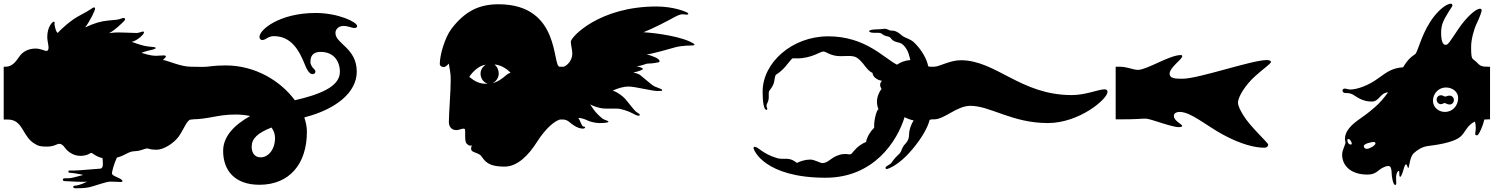

<svg xmlns="http://www.w3.org/2000/svg" viewBox="-30 -802 8060 1036"><path d="M377 214C386 214 429 214 453 208C490 199 541 178 567 178C593 178 612 180 619 180C626 180 631 179 631 176C631 173 629 167 612 159C595 151 574 144 574 133C574 124 586 78 601 48C620 44 634 37 653 27C686 10 693 16 715 12C737 8 754 -1 764 -1C774 -1 778 6 815 6C852 6 907 -28 934 -65C961 -102 979 -157 1000 -157H1010V-442H1000C943 -442 872 -477 850 -478C853 -484 858 -487 860 -489C862 -491 865 -494 865 -497C865 -500 864 -503 853 -503C842 -503 823 -501 813 -501C774 -501 743 -516 734 -516C741 -523 786 -532 796 -535C806 -538 810 -540 810 -543C810 -546 806 -547 800 -548C794 -549 770 -550 748 -555C726 -560 700 -569 681 -576C709 -582 747 -616 747 -627C747 -630 745 -632 742 -632C737 -632 718 -624 707 -624C696 -624 661 -626 647 -626C640 -626 626 -627 609 -627C595 -627 577 -626 559 -623C592 -641 622 -671 638 -687C643 -692 645 -695 645 -698C645 -703 641 -705 637 -705C633 -705 630 -704 628 -703C606 -694 590 -695 552 -691C514 -687 481 -678 429 -654C455 -686 483 -746 483 -755C483 -759 481 -762 477 -762C470 -762 458 -748 405 -721C352 -694 300 -645 282 -625C272 -625 264 -667 264 -672C264 -677 267 -685 260 -685C252 -685 225 -655 225 -603C225 -582 232 -560 232 -545C232 -540 231 -536 229 -532C227 -529 224 -527 221 -527C210 -527 190 -540 162 -540C125 -540 93 -525 73 -495C53 -465 33 -442 0 -442H-10V-157H10C40 -157 65 -149 90 -107C115 -65 128 -45 153 -29C178 -13 189 -11 225 -11C261 -11 278 -26 289 -26C300 -26 309 -21 321 -4C333 13 363 39 403 39C443 39 456 23 463 23C469 23 488 44 523 51C525 65 525 78 525 86C525 101 518 108 511 108C504 108 395 118 374 118H345C341 118 339 121 339 124C339 127 341 130 345 130C357 130 400 137 419 142C381 152 356 160 337 160H316C312 160 309 164 309 168C309 171 312 175 316 175C327 175 373 179 411 179C421 179 432 179 440 178C404 197 379 200 374 200C368 200 365 203 365 206C365 210 369 214 377 214Z M1370 195C1533 195 1626 81 1626 -91C1626 -116 1621 -142 1612 -168L1621 -171C1784 -214 1895 -304 1895 -415C1895 -544 1780 -565 1780 -624C1780 -644 1797 -662 1823 -662C1849 -662 1869 -651 1880 -651C1891 -651 1897 -653 1897 -662C1897 -682 1797 -732 1673 -732C1479 -732 1370 -642 1370 -603C1370 -593 1376 -586 1386 -586C1403 -586 1417 -607 1447 -607C1543 -607 1585 -529 1616 -451C1635 -403 1651 -402 1657 -402C1666 -402 1672 -408 1672 -415C1672 -420 1669 -426 1664 -430C1656 -437 1645 -452 1645 -468C1645 -499 1658 -522 1700 -522C1769 -522 1804 -474 1804 -414C1804 -331 1686 -290 1561 -261C1486 -363 1350 -449 1188 -449C1117 -449 1099 -441 1065 -441C1031 -441 1037 -442 1000 -442H990V-158H1000C1097 -158 1140 -184 1241 -184C1269 -184 1296 -181 1320 -176C1234 -128 1174 -66 1174 12C1174 119 1238 195 1370 195ZM1328 -10C1328 -54 1359 -84 1435 -114C1447 -97 1454 -79 1454 -58C1454 8 1415 47 1377 47C1339 47 1328 16 1328 -10Z M2693 97C2762 97 2822 36 2868 -37C2914 -110 2970 -158 3000 -158H3010V-442H2990C2948 -442 2998 -779 2660 -779C2554 -779 2479 -741 2407 -648C2370 -600 2343 -504 2343 -457C2343 -445 2357 -440 2364 -440C2372 -440 2382 -448 2392 -459C2396 -427 2402 -412 2402 -372C2402 -308 2392 -188 2392 -144C2392 -111 2414 -100 2432 -100C2450 -100 2466 -111 2476 -107C2480 -106 2480 -98 2480 -88V-66C2480 -50 2481 -34 2488 -27C2497 -18 2503 -16 2507 -16C2511 -16 2513 -17 2516 -18C2513 -11 2512 -5 2512 0C2512 7 2515 12 2522 16C2533 22 2557 28 2565 38C2586 65 2599 97 2693 97ZM2502 -387C2522 -418 2557 -449 2591 -453C2571 -440 2563 -422 2563 -404C2563 -380 2579 -356 2602 -351C2560 -346 2531 -364 2502 -387ZM2627 -353C2649 -363 2661 -384 2661 -406C2661 -423 2654 -441 2638 -454C2664 -453 2700 -437 2725 -409C2714 -407 2705 -400 2696 -392C2687 -384 2658 -360 2627 -353Z M3115 -108C3124 -108 3127 -112 3127 -115C3127 -117 3126 -118 3124 -118C3121 -118 3116 -119 3113 -122C3108 -127 3096 -161 3090 -166C3110 -166 3132 -156 3145 -150C3158 -144 3187 -138 3203 -138C3219 -138 3253 -139 3253 -145C3253 -150 3241 -152 3228 -158C3215 -164 3185 -194 3173 -211C3161 -228 3158 -235 3153 -239C3175 -228 3203 -219 3222 -217C3232 -216 3247 -216 3261 -216H3300C3318 -216 3359 -204 3386 -189C3404 -179 3410 -178 3414 -178H3418C3422 -178 3422 -181 3422 -184C3422 -187 3412 -191 3401 -200C3390 -209 3356 -255 3342 -270C3328 -285 3300 -306 3276 -313C3300 -324 3330 -335 3363 -335C3396 -335 3488 -311 3517 -311C3541 -311 3543 -312 3543 -315V-317C3543 -321 3514 -330 3501 -336C3488 -342 3461 -368 3423 -398C3419 -401 3402 -408 3387 -411C3416 -416 3439 -426 3439 -430C3439 -434 3432 -438 3404 -445C3431 -445 3454 -459 3466 -459C3496 -459 3513 -465 3518 -465C3523 -465 3529 -466 3529 -472C3529 -486 3492 -500 3459 -509C3486 -509 3586 -540 3618 -548C3650 -556 3702 -557 3710 -557C3714 -557 3717 -559 3717 -561C3717 -563 3716 -565 3712 -567C3657 -603 3515 -624 3442 -628C3498 -650 3570 -688 3610 -710C3632 -722 3645 -725 3653 -725C3661 -725 3667 -723 3672 -723C3679 -723 3684 -724 3684 -727C3684 -728 3683 -731 3680 -733C3671 -739 3605 -767 3512 -767C3203 -767 3050 -602 3050 -577C3050 -558 3058 -535 3058 -513C3058 -467 3019 -442 3010 -442H2995V-157H3010C3021 -157 3034 -151 3043 -143C3055 -132 3086 -108 3115 -108Z M4425 157C4684 157 4811 -39 4851 -170C4865 -162 4882 -156 4900 -152C4883 -126 4875 -97 4875 -75C4875 -46 4860 -31 4853 -24C4842 -13 4835 6 4832 14C4829 22 4822 29 4810 40C4798 51 4782 73 4778 79C4774 85 4748 95 4748 103C4748 107 4750 110 4755 110C4759 110 4818 93 4891 6C4952 -66 4979 -124 4986 -155C4991 -157 4996 -158 5000 -158H5010V-442H4989C4986 -442 4982 -443 4978 -445C4973 -480 4942 -536 4901 -574C4882 -592 4850 -599 4840 -608C4830 -617 4814 -629 4803 -633C4792 -637 4785 -637 4777 -637C4769 -637 4756 -647 4745 -647C4734 -647 4726 -644 4713 -644C4700 -644 4660 -643 4660 -634C4660 -626 4679 -625 4688 -625C4697 -625 4719 -626 4725 -622C4731 -618 4737 -612 4746 -609C4755 -606 4767 -605 4773 -600C4779 -595 4780 -587 4797 -579C4814 -571 4828 -575 4845 -558C4873 -530 4876 -499 4882 -478C4853 -476 4829 -466 4810 -453C4740 -488 4640 -606 4439 -606C4243 -606 4085 -463 4085 -308C4085 -249 4092 -209 4106 -209C4109 -209 4110 -212 4110 -216C4110 -220 4106 -222 4106 -232C4106 -242 4118 -254 4118 -276C4118 -293 4117 -306 4121 -312C4125 -318 4141 -336 4146 -356C4151 -376 4150 -396 4160 -401C4170 -406 4193 -425 4208 -443C4221 -458 4241 -485 4246 -487C4249 -488 4259 -487 4271 -487C4349 -487 4396 -524 4412 -524C4430 -524 4450 -499 4505 -499C4520 -499 4535 -500 4549 -500C4567 -500 4584 -498 4596 -489C4622 -470 4632 -450 4650 -430C4660 -419 4671 -411 4678 -409C4678 -387 4705 -369 4729 -366C4724 -361 4719 -354 4719 -344C4719 -337 4722 -329 4727 -321L4724 -319C4714 -304 4702 -281 4702 -253C4702 -241 4704 -227 4710 -213C4700 -209 4684 -150 4687 -113C4668 -95 4649 -66 4643 -36C4597 -17 4577 14 4566 26C4564 29 4560 31 4555 31H4552C4546 30 4539 29 4530 29C4521 29 4509 30 4495 35C4450 50 4439 78 4407 78C4396 78 4364 59 4343 59C4317 59 4290 67 4270 77C4238 51 4217 55 4193 55C4183 55 4172 54 4159 50C4082 26 4062 -10 4041 -10C4038 -10 4036 -7 4036 -3C4036 8 4096 157 4425 157Z M5624 -138C5794 -138 5946 -268 5946 -306C5946 -316 5940 -320 5929 -320C5898 -320 5829 -289 5753 -289C5476 -289 5345 -477 5154 -477C5095 -477 5039 -442 5010 -442H4990V-158H5010C5067 -158 5132 -231 5206 -231C5314 -231 5431 -138 5624 -138Z M6792 -5C6807 -5 6813 -14 6813 -22C6813 -31 6715 -120 6680 -178C6661 -209 6650 -231 6650 -248C6650 -282 6693 -345 6737 -386C6782 -428 6828 -458 6828 -468C6828 -474 6817 -478 6806 -478C6723 -478 6439 -377 6349 -377C6308 -377 6281 -380 6281 -404C6281 -438 6349 -482 6349 -498C6349 -502 6347 -505 6342 -505C6280 -505 6159 -425 6110 -425C6082 -425 6055 -442 6010 -442H5990V-158H6010C6107 -158 6127 -162 6152 -162C6177 -162 6291 -116 6330 -116C6343 -116 6349 -119 6349 -123C6349 -131 6304 -150 6304 -176C6304 -190 6316 -198 6336 -198C6396 -198 6479 -124 6570 -75C6670 -21 6744 -5 6792 -5Z M7498 196C7503 196 7504 192 7504 184C7504 178 7503 169 7503 158C7503 132 7513 120 7518 120C7523 120 7517 152 7525 152C7533 152 7542 116 7547 100C7550 91 7553 85 7557 85C7559 85 7561 87 7562 91C7565 100 7567 104 7569 104C7572 104 7573 91 7577 73C7581 55 7587 36 7597 26C7617 7 7644 -10 7674 -14C7704 -18 7816 -30 7854 -68C7875 -89 7883 -113 7905 -131C7912 -137 7919 -142 7928 -146C7932 -135 7933 -123 7933 -112C7933 -103 7932 -95 7931 -89C7928 -72 7932 -72 7941 -72C7950 -72 7974 -131 7977 -149C7978 -153 7978 -155 7979 -157L8000 -158H8010V-442H8000C7971 -442 7962 -444 7949 -455C7941 -464 7931 -473 7919 -482C7908 -490 7908 -515 7908 -551C7908 -587 7922 -642 7938 -675C7954 -708 7965 -740 7965 -746C7965 -751 7961 -755 7956 -755C7932 -755 7881 -707 7840 -647C7789 -571 7784 -560 7770 -560C7756 -560 7746 -578 7746 -627C7746 -676 7767 -704 7781 -729C7795 -754 7807 -766 7807 -773C7807 -778 7803 -782 7799 -782C7771 -782 7722 -739 7687 -684C7634 -601 7620 -518 7605 -509C7591 -500 7568 -485 7541 -439C7485 -435 7458 -417 7406 -379C7353 -340 7292 -319 7256 -319C7245 -319 7234 -324 7226 -324C7218 -324 7214 -319 7214 -313C7214 -307 7219 -300 7230 -300C7241 -300 7256 -301 7276 -288C7296 -275 7326 -254 7371 -254C7414 -254 7414 -300 7460 -304C7439 -275 7416 -247 7388 -223C7350 -190 7325 -173 7305 -159C7261 -128 7227 -94 7227 -53C7227 -48 7228 -44 7229 -40C7235 -24 7212 1 7212 33C7212 88 7254 140 7349 140C7396 140 7406 115 7429 104C7452 93 7454 94 7464 94C7474 94 7479 111 7479 131C7479 151 7487 196 7498 196ZM7240 -47C7240 -50 7243 -52 7247 -52C7253 -52 7264 -36 7264 -27C7264 -24 7262 -22 7259 -22C7248 -22 7240 -33 7240 -47ZM7329 -14C7329 -28 7375 -36 7381 -36C7387 -36 7392 -33 7392 -29C7392 -17 7360 1 7346 1C7332 1 7329 -8 7329 -14ZM7702 -258C7702 -298 7733 -330 7772 -330C7809 -330 7838 -305 7838 -274C7838 -231 7807 -198 7767 -198C7731 -198 7702 -224 7702 -258ZM7722 -265C7722 -251 7732 -240 7745 -240C7754 -240 7759 -246 7765 -246C7771 -246 7779 -238 7792 -238C7804 -238 7815 -248 7815 -262C7815 -275 7805 -286 7792 -286C7779 -286 7775 -281 7768 -281C7761 -281 7757 -288 7745 -288C7732 -288 7722 -278 7722 -265Z"/></svg>

Font: Teranoptia Furiae
Style: Regular
Weight: 400
Designer: Ariel Martín Pérez
Foundry: Tunera Type Foundry
Version: Version 1.001;FEAKit 1.0